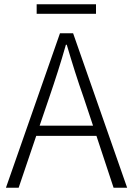

<svg xmlns="http://www.w3.org/2000/svg" viewBox="-20 -886 627 906"><path d="M433 -866H153V-821H433ZM167 -293 212 -425C241 -510 266 -587 291 -675H295C321 -587 345 -510 375 -425L419 -293ZM516 0H580L325 -729H263L8 0H68L151 -245H435Z"/></svg>

Font: Noto Sans CJK KR Light
Style: Regular
Weight: 300
Designer: Ryoko NISHIZUKA (kana & ideographs); Paul D. Hunt (Latin, Greek & Cyrillic); Wenlong ZHANG (bopomofo); Sandoll Communica
Foundry: Adobe Systems Incorporated
Version: Version 1.004;PS 1.004;hotconv 1.0.82;makeotf.lib2.5.63406